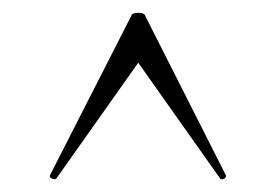

<svg xmlns="http://www.w3.org/2000/svg" viewBox="-20 -493 432 300"><path d="M333 -218Q333 -215 329.5 -213.5Q326 -212 324 -214L196 -395L68 -214Q67 -213 65 -213Q62 -213 59.5 -215Q57 -217 58 -219L185 -468Q186 -473 196 -473Q206 -473 207 -468L333 -219Z"/></svg>

Font: Cormorant SC Light
Style: Regular
Weight: 300
Designer: Christian Thalmann (Catharsis Fonts)
Foundry: Catharsis Fonts
Version: Version 4.000